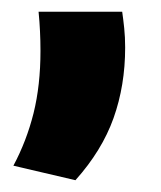

<svg xmlns="http://www.w3.org/2000/svg" viewBox="-20 -183 271 324"><path d="M186.2 -163.2Q188 -150.8 189.6 -135.6Q191.2 -120.3 191.2 -102.8Q191.2 -38.7 171.6 16.3Q152 71.2 107.3 121.1L2.6 96.6Q24.8 55.1 36.6 8.1Q48.3 -39 48.3 -97.1Q48.3 -114.6 47.5 -130.1Q46.8 -145.7 45.1 -163.2Z"/></svg>

Font: Anek Bangla Medium
Style: Regular
Weight: 500
Designer: Sulekha Rajkumar (Bangla), Yesha Goshar (Latin)
Foundry: Ek Type
Version: Version 1.003